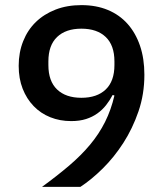

<svg xmlns="http://www.w3.org/2000/svg" viewBox="-20 -730 640 750"><path d="M544 -438Q544 -362 521 -295Q498 -228 462 -172Q426 -116 381.5 -72Q337 -28 294 0H144Q203 -43 250 -83Q297 -123 332 -165Q367 -207 390.5 -254Q414 -301 427 -357L420 -359Q409 -338 394.5 -319.5Q380 -301 360.5 -287Q341 -273 316 -265Q291 -257 258 -257Q214 -257 176.5 -272Q139 -287 111.5 -315.5Q84 -344 68.5 -383.5Q53 -423 53 -473Q53 -525 70.5 -569Q88 -613 120 -644Q152 -675 197 -692.5Q242 -710 298 -710Q356 -710 401.5 -691Q447 -672 478.5 -636.5Q510 -601 527 -551Q544 -501 544 -438ZM298 -348Q359 -348 393 -380.5Q427 -413 427 -476V-490Q427 -553 393 -585.5Q359 -618 298 -618Q237 -618 203 -585.5Q169 -553 169 -490V-476Q169 -413 203 -380.5Q237 -348 298 -348Z"/></svg>

Font: IBM Plex Arabic Medium
Style: Regular
Weight: 500
Designer: Mike Abbink, Paul van der Laan, Pieter van Rosmalen, Wael Morcos, Khajak Apelian
Foundry: Bold Monday
Version: Version 1.0